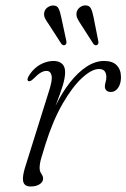

<svg xmlns="http://www.w3.org/2000/svg" viewBox="-20 -686 470 715"><path d="M86 -384Q82 -386 82.5 -390.8Q83 -395.5 86.5 -402Q97 -420 111.8 -432.8Q126.5 -445.5 144.2 -452.2Q162 -459 179.5 -459Q199 -459 210.8 -448.8Q222.5 -438.5 222.5 -417.5Q222.5 -395.5 213 -365.2Q203.5 -335 190.8 -302.5Q178 -270 167.8 -241Q157.5 -212 156 -193L148.5 -192.5Q164 -246 187.8 -294Q211.5 -342 240.8 -379.2Q270 -416.5 302.5 -437.8Q335 -459 367.5 -459Q399.5 -459 415 -442.5Q430.5 -426 430.5 -399Q430.5 -381.5 425.2 -369Q420 -356.5 411.5 -350Q403 -343.5 393 -343.5Q382 -343.5 376.2 -349.2Q370.5 -355 370.5 -363.5Q370.5 -372 373.2 -380.2Q376 -388.5 376 -399Q376 -412.5 369.8 -420.8Q363.5 -429 348.5 -429Q321.5 -429 285.2 -395.5Q249 -362 213 -299.5Q177 -237 149.5 -149.5Q138.5 -115 133 -95.2Q127.5 -75.5 127.5 -60Q127.5 -50.5 130.8 -44.5Q134 -38.5 137.2 -33.5Q140.5 -28.5 140.5 -20.5Q140.5 -13 134.8 -6.2Q129 0.5 118.5 4.5Q108 8.5 93.5 8.5Q79 8.5 71.8 0.8Q64.5 -7 65.5 -24.5Q66.5 -42 76 -71L162 -345.5Q176 -388 172 -405Q168 -422 153 -422Q143.5 -422 132.2 -415.8Q121 -409.5 105 -393Q98.5 -387 94.2 -384.8Q90 -382.5 86 -384ZM208 -622 227 -533.5Q228 -529 227.2 -525.2Q226.5 -521.5 223 -519Q219 -516.5 215.5 -517.8Q212 -519 209 -522L161 -596.5Q153.5 -607 148.2 -616.8Q143 -626.5 144.5 -638Q146 -649.5 155.2 -657Q164.5 -664.5 176 -665.5Q192 -666.5 198 -654.5Q204 -642.5 208 -622ZM328.5 -621.5 346 -533Q347 -528.5 346.2 -524.8Q345.5 -521 341.5 -518.5Q338 -516.5 334.5 -517.8Q331 -519 328.5 -521.5L280.5 -596.5Q273 -607.5 268.2 -617.2Q263.5 -627 265 -638.5Q267 -650 276 -657.5Q285 -665 296 -666Q312.5 -666.5 318.5 -654.5Q324.5 -642.5 328.5 -621.5Z"/></svg>

Font: Fraunces ExtraLight
Style: Italic
Weight: 250
Italic angle: -16°
Version: Version 1.000;[b76b70a41]